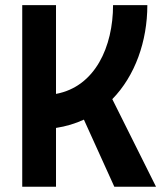

<svg xmlns="http://www.w3.org/2000/svg" viewBox="-20 -713 626 733"><path d="M64.9 0H193.8V-224.6C232.4 -230.5 267.6 -241.2 300.3 -256.3L416.5 0H575.7L408.7 -334.5C495.6 -423.3 542.5 -555.2 542.5 -693.4H411.6C411.6 -535.6 343.8 -382.3 193.8 -354.5V-693.4H64.9Z"/></svg>

Font: Cascadia Mono NF
Style: Bold
Weight: 700
Monospace: yes
Designer: Aaron Bell
Foundry: Saja Typeworks
Version: Version 2404.023